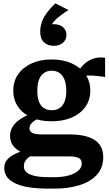

<svg xmlns="http://www.w3.org/2000/svg" viewBox="-20 -870 642 1127"><path d="M305 -850 382 -811Q355 -794 332 -776.5Q309 -759 294.5 -741.5Q280 -724 279 -705L263 -722Q271 -726 279 -727Q287 -728 296 -728Q330 -728 350 -710.5Q370 -693 370 -665Q370 -637 349.5 -619Q329 -601 296 -601Q261 -601 238.5 -621.5Q216 -642 216 -684Q216 -715 226.5 -743Q237 -771 256.5 -797Q276 -823 305 -850ZM597 -418Q558 -424 527.5 -426Q497 -428 475 -425Q453 -422 438 -411L421 -420Q436 -450 454 -472.5Q472 -495 494 -509.5Q516 -524 541.5 -529.5Q567 -535 597 -531ZM283 -158Q216 -158 165.5 -180Q115 -202 86.5 -242.5Q58 -283 58 -338Q58 -393 86.5 -434Q115 -475 166 -498Q217 -521 283 -521Q350 -521 401 -498Q452 -475 481 -434Q510 -393 510 -338Q510 -283 481 -242.5Q452 -202 401 -180Q350 -158 283 -158ZM283 -223Q310 -223 329 -235Q348 -247 358.5 -272.5Q369 -298 369 -337Q369 -376 358.5 -402.5Q348 -429 329 -442Q310 -455 283 -455Q258 -455 238.5 -442Q219 -429 209 -402.5Q199 -376 199 -337Q199 -298 209 -272.5Q219 -247 238.5 -235Q258 -223 283 -223ZM255 237Q183 237 126.5 225Q70 213 37.5 186Q5 159 5 114Q5 90 19.5 70.5Q34 51 64.5 35.5Q95 20 144 6L182 34Q160 43 146.5 54.5Q133 66 126.5 78.5Q120 91 120 106Q120 127 135.5 141Q151 155 183.5 162.5Q216 170 268 170H299Q349 170 385 159.5Q421 149 440.5 131Q460 113 460 90Q460 68 443.5 58Q427 48 383 48H137L133 38Q100 23 79 7Q58 -9 48.5 -29Q39 -49 39 -74Q39 -102 54 -126Q69 -150 98 -170Q127 -190 171 -206L220 -180Q199 -172 183.5 -162Q168 -152 160.5 -141Q153 -130 153 -117Q153 -98 170.5 -89.5Q188 -81 224 -81H389Q453 -81 497 -66.5Q541 -52 563.5 -22.5Q586 7 586 52Q586 115 548.5 156Q511 197 446.5 217Q382 237 303 237Z"/></svg>

Font: Roboto Serif 28pt SemiBold
Style: Regular
Weight: 600
Designer: Greg Gazdowicz
Foundry: Commercial Type
Version: Version 1.008